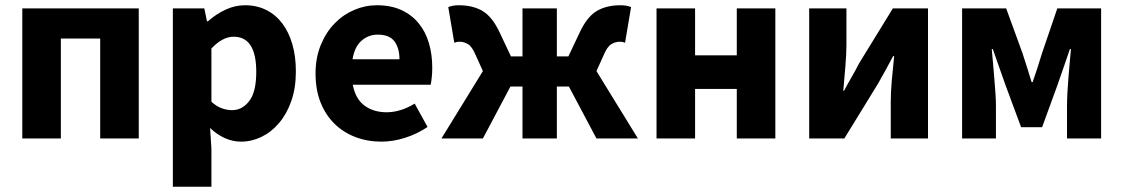

<svg xmlns="http://www.w3.org/2000/svg" viewBox="-20 -528 4283 732"><path d="M65 0V-496H509V0H362V-381H212V0Z M639 184V-496H759L769 -447H773Q802 -473 838.5 -490.5Q875 -508 914 -508Q959 -508 995 -490Q1031 -472 1056 -439Q1081 -406 1094.5 -359.5Q1108 -313 1108 -256Q1108 -192 1090.5 -142.5Q1073 -93 1043.5 -58.5Q1014 -24 976.5 -6Q939 12 899 12Q867 12 837 -1.5Q807 -15 781 -40L786 39V184ZM865 -108Q903 -108 930 -142.5Q957 -177 957 -254Q957 -388 871 -388Q828 -388 786 -343V-140Q806 -122 826 -115Q846 -108 865 -108Z M1434 12Q1381 12 1335 -5.5Q1289 -23 1255 -56.5Q1221 -90 1202 -138Q1183 -186 1183 -248Q1183 -308 1203 -356.5Q1223 -405 1255.5 -438.5Q1288 -472 1330 -490Q1372 -508 1417 -508Q1470 -508 1509.5 -490Q1549 -472 1575.5 -440Q1602 -408 1615 -364.5Q1628 -321 1628 -270Q1628 -250 1626 -232Q1624 -214 1622 -205H1325Q1335 -151 1369.5 -125.5Q1404 -100 1454 -100Q1507 -100 1561 -133L1610 -44Q1572 -18 1525.5 -3Q1479 12 1434 12ZM1324 -302H1503Q1503 -344 1484 -370Q1465 -396 1420 -396Q1385 -396 1358.5 -373Q1332 -350 1324 -302Z M1663 0 1821 -257 1793 -319Q1780 -350 1764.5 -359.5Q1749 -369 1731 -369Q1726 -369 1721.5 -368Q1717 -367 1712 -365L1689 -501Q1706 -508 1729 -508Q1783 -508 1820 -486Q1857 -464 1885 -404L1928 -313H1972V-496H2103V-313H2147L2190 -404Q2218 -464 2255 -486Q2292 -508 2346 -508Q2369 -508 2386 -501L2363 -365Q2358 -367 2353.5 -368Q2349 -369 2344 -369Q2326 -369 2310.5 -359.5Q2295 -350 2282 -319L2254 -257L2412 0H2254L2149 -198H2103V0H1972V-198H1926L1821 0Z M2483 0V-496H2630V-317H2789V-496H2936V0H2789V-189H2630V0Z M3065 0V-496H3207V-358Q3207 -321 3203 -274.5Q3199 -228 3195 -182H3198Q3210 -205 3227 -234.5Q3244 -264 3255 -286L3384 -496H3518V0H3376V-138Q3376 -176 3380 -222Q3384 -268 3389 -314H3385Q3373 -291 3356.5 -261Q3340 -231 3328 -210L3199 0Z M3648 0V-496H3816L3878 -326Q3888 -296 3896.5 -268.5Q3905 -241 3913 -215H3917Q3926 -241 3935 -268.5Q3944 -296 3953 -326L4011 -496H4178V0H4048V-127Q4048 -147 4049.5 -175Q4051 -203 4053.5 -233Q4056 -263 4058.5 -291.5Q4061 -320 4063 -341H4059Q4048 -308 4035 -271Q4022 -234 4011 -202L3953 -43H3873L3814 -202Q3803 -234 3789.5 -271.5Q3776 -309 3765 -341H3761Q3763 -320 3765.5 -291.5Q3768 -263 3770.5 -233Q3773 -203 3775 -175Q3777 -147 3777 -127V0Z"/></svg>

Font: TT Toshiba Sans
Style: Bold
Weight: 700
Designer: Paul D. Hunt
Foundry: Toshiba Corporation
Version: Version 2.020;PS 2.000;hotconv 1.0.86;makeotf.lib2.5.63406